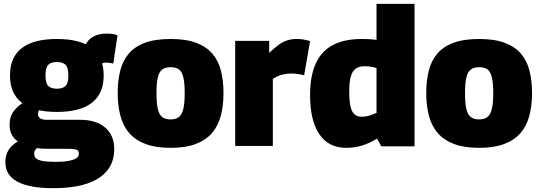

<svg xmlns="http://www.w3.org/2000/svg" viewBox="-20 -760 2813 1000"><path d="M256 220Q134 220 71 186.5Q8 153 8 85Q8 57 17.5 35Q27 13 46.5 -4.5Q66 -22 95 -33L187 2Q178 7 171.5 12.5Q165 18 161.5 24.5Q158 31 158 40Q158 56 168 65Q178 74 202.5 78.5Q227 83 270 83Q310 83 337 78Q364 73 377.5 64Q391 55 391 41Q391 31 387 25.5Q383 20 369.5 17.5Q356 15 330 15H229Q169 15 124 1.5Q79 -12 54.5 -39.5Q30 -67 30 -110Q30 -154 53.5 -183.5Q77 -213 114 -233L210 -209Q194 -199 186 -189.5Q178 -180 178 -166Q178 -151 189.5 -143.5Q201 -136 224 -136H397Q481 -136 528 -95.5Q575 -55 575 17Q575 82 539 127.5Q503 173 432.5 196.5Q362 220 256 220ZM276 -177Q155 -177 93.5 -225Q32 -273 32 -367Q32 -462 93.5 -509.5Q155 -557 276 -557Q398 -557 459 -509.5Q520 -462 520 -367Q520 -273 459 -225Q398 -177 276 -177ZM276 -298Q307 -298 321.5 -312.5Q336 -327 336 -367Q336 -408 321.5 -422.5Q307 -437 276 -437Q246 -437 231.5 -422.5Q217 -408 217 -367Q217 -327 231.5 -312.5Q246 -298 276 -298ZM490 -409 417 -508Q431 -547 460.5 -566Q490 -585 535 -585Q551 -585 566 -583Q581 -581 592 -576L570 -429Q561 -431 551.5 -432.5Q542 -434 531 -434Q519 -434 508 -428Q497 -422 490 -409Z M593 -275Q593 -339 606 -391Q619 -443 650 -480Q681 -517 734.5 -537Q788 -557 869 -557Q949 -557 1002 -537Q1055 -517 1086.5 -480Q1118 -443 1131 -391Q1144 -339 1144 -275Q1144 -210 1130 -157Q1116 -104 1084 -67Q1052 -30 999 -10Q946 10 869 10Q791 10 738 -10Q685 -30 653 -67Q621 -104 607 -157Q593 -210 593 -275ZM795 -275Q795 -222 802 -192Q809 -162 825.5 -150Q842 -138 869 -138Q895 -138 911 -150Q927 -162 934.5 -192Q942 -222 942 -275Q942 -327 935 -356.5Q928 -386 912.5 -398Q897 -410 869 -410Q841 -410 825 -398Q809 -386 802 -356.5Q795 -327 795 -275Z M1382 -547V-485Q1410 -511 1432 -527Q1454 -543 1476.5 -550Q1499 -557 1527 -557Q1542 -557 1559 -554.5Q1576 -552 1595 -546L1564 -368Q1546 -373 1528.5 -375Q1511 -377 1496 -377Q1474 -377 1451 -371.5Q1428 -366 1401 -349V0H1205V-547Z M1966 2 1944 -38Q1905 -14 1865.5 -2Q1826 10 1783 10Q1692 10 1643.5 -60.5Q1595 -131 1595 -265Q1595 -363 1624 -428Q1653 -493 1713 -525Q1773 -557 1865 -557Q1883 -557 1903 -556Q1923 -555 1941 -552V-740H2139V2ZM1941 -172V-405Q1925 -411 1909.5 -413Q1894 -415 1878 -415Q1851 -415 1833.5 -403Q1816 -391 1807.5 -363Q1799 -335 1799 -284Q1799 -235 1805.5 -206Q1812 -177 1826.5 -164.5Q1841 -152 1862 -152Q1874 -152 1886.5 -154Q1899 -156 1913 -161Q1927 -166 1941 -172Z M2200 -275Q2200 -339 2213 -391Q2226 -443 2257 -480Q2288 -517 2341.5 -537Q2395 -557 2476 -557Q2556 -557 2609 -537Q2662 -517 2693.5 -480Q2725 -443 2738 -391Q2751 -339 2751 -275Q2751 -210 2737 -157Q2723 -104 2691 -67Q2659 -30 2606 -10Q2553 10 2476 10Q2398 10 2345 -10Q2292 -30 2260 -67Q2228 -104 2214 -157Q2200 -210 2200 -275ZM2402 -275Q2402 -222 2409 -192Q2416 -162 2432.5 -150Q2449 -138 2476 -138Q2502 -138 2518 -150Q2534 -162 2541.5 -192Q2549 -222 2549 -275Q2549 -327 2542 -356.5Q2535 -386 2519.5 -398Q2504 -410 2476 -410Q2448 -410 2432 -398Q2416 -386 2409 -356.5Q2402 -327 2402 -275Z"/></svg>

Font: Georama ExtraBold
Style: Regular
Weight: 800
Designer: Jean-Baptiste Levee
Foundry: Production Type
Version: Version 1.001